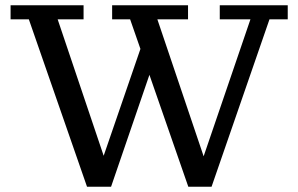

<svg xmlns="http://www.w3.org/2000/svg" viewBox="-20 -702 1128 726"><path d="M309 4 89 -629H20V-682H296V-629H198L372 -113L511 -517L472 -629H404V-682H691V-629H575L750 -111L927 -629H811V-682H1068V-629H999L780 4H692L545 -419L400 4Z"/></svg>

Font: Montagu Slab 16pt
Style: Regular
Weight: 400
Designer: Florian Karsten
Foundry: Florian Karsten
Version: Version 1.000; ttfautohint (v1.8.3)